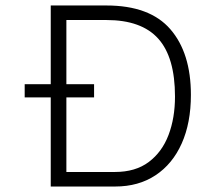

<svg xmlns="http://www.w3.org/2000/svg" viewBox="-20 -680 788 700"><path d="M165 0V-325H70V-373H165V-660H368Q526 -660 601 -573.5Q676 -487 676 -334Q676 -232 642.5 -157Q609 -82 547 -41Q485 0 400 0ZM323 -325H222V-53H399Q474 -53 522.5 -89.5Q571 -126 594.5 -188Q618 -250 618 -328Q618 -471 557 -539Q496 -607 368 -607H222V-373H323Z"/></svg>

Font: Bricolage Grotesque 12pt ExtraLight
Style: Regular
Weight: 200
Designer: Mathieu Triay
Foundry: Atelier Triay
Version: Version 1.001; ttfautohint (v1.8.4.7-5d5b);gftools[0.9.33.de